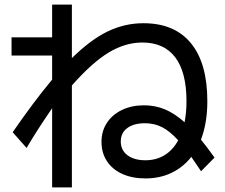

<svg xmlns="http://www.w3.org/2000/svg" viewBox="-20 -772 978 836"><path d="M421.9 -154.3Q421.9 -200.7 445.3 -236.8Q468.8 -272.9 511 -293.2Q553.2 -313.5 607.4 -313.5Q655.3 -313.5 697.8 -295.9Q740.2 -278.3 783.7 -239.7Q792 -282.2 792 -331.1Q792 -457.5 743.2 -522.2Q694.3 -586.9 599.6 -586.9Q525.9 -586.9 453.9 -543.7Q381.8 -500.5 293 -399.9V43.9H207V-300.8Q143.1 -208 95.7 -127.9L35.2 -196.3Q127.4 -330.1 207 -425.3V-530.3H30.3V-609.4H207V-752H293V-519Q375 -599.6 449.2 -635.3Q523.4 -670.9 604.5 -670.9Q740.2 -670.9 811.5 -583.7Q882.8 -496.6 882.8 -331.1Q882.8 -236.8 855 -164.1Q882.3 -130.4 914.1 -85.9L855.5 -26.4Q830.6 -64 813 -88.9Q777.3 -43.5 726.6 -19.3Q675.8 4.9 613.3 4.9Q556.2 4.9 512.7 -14.6Q469.2 -34.2 445.6 -70.3Q421.9 -106.4 421.9 -154.3ZM613.3 -74.2Q660.2 -74.2 696.5 -96.4Q732.9 -118.7 755.9 -161.1Q718.8 -201.7 685.1 -218.5Q651.4 -235.4 611.3 -235.4Q562.5 -235.4 534.2 -214.4Q505.9 -193.4 505.9 -156.2Q505.9 -118.2 534.9 -96.2Q564 -74.2 613.3 -74.2Z"/></svg>

Font: Pretendard Medium
Style: Regular
Weight: 500
Designer: Base glyphs from Inter by Rasmus Andersson; Hangeul glyphs from Noto Sans CJK(Source Han Sans) by Jang Soo-young and Kan
Foundry: Kil Hyung-jin
Version: Version 1.309